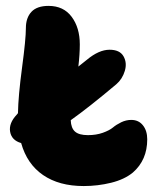

<svg xmlns="http://www.w3.org/2000/svg" viewBox="-20 -686 566 652"><path d="M264.2 -54.2Q180.7 -54.2 126.2 -91.6Q71.8 -128.9 51.8 -200.2Q19.5 -209.5 14.4 -238.5Q9.3 -267.6 37.1 -296.9Q37.6 -297.9 39.1 -299.3Q40.5 -300.8 41 -301.8Q42 -359.9 54.9 -456.5Q67.9 -553.2 67.9 -590.8Q67.9 -625.5 86.7 -645.8Q105.5 -666 145 -666Q195.8 -666 223.4 -628.9Q251 -591.8 251 -535.2Q251 -501.5 246.1 -460Q247.1 -460.4 274.9 -482.9Q315.9 -517.1 352.1 -517.1Q386.7 -517.1 399.4 -494.9Q412.1 -472.7 403.8 -445.1Q395.5 -417.5 375 -399.9Q282.2 -321.8 220.2 -277.8Q221.2 -251 234.9 -239Q248.5 -227.1 278.8 -227.1Q306.6 -227.1 329.1 -235.1Q351.6 -243.2 363.3 -252.9Q375 -262.7 391.6 -270.8Q408.2 -278.8 425.8 -278.8Q450.7 -278.8 465.3 -260.5Q480 -242.2 480 -212.9Q480 -142.6 431.2 -100.1Q402.8 -76.7 357.4 -65.4Q312 -54.2 264.2 -54.2Z"/></svg>

Font: Shantell Sans Irregular Bouncy
Style: Regular
Weight: 800
Designer: Stephen Nixon, Anya Danilova, Shantell Martin
Foundry: Arrow Type
Version: Version 1.006;[9816181b4]